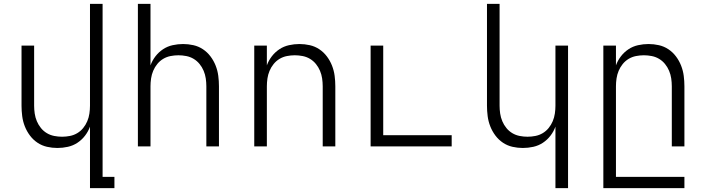

<svg xmlns="http://www.w3.org/2000/svg" viewBox="-20 -755 3640 990"><path d="M444 215V-102Q435 -77 418.5 -55.5Q402 -34 379.5 -19Q357 -4 330 2Q303 8 276 8Q249 8 222.5 2Q196 -4 173.5 -19Q151 -34 134.5 -56Q118 -78 108 -103.5Q98 -129 94.5 -156Q91 -183 91 -210V-520H156V-210Q156 -190 159 -169.5Q162 -149 170 -130Q178 -111 191 -95Q204 -79 221.5 -68.5Q239 -58 259.5 -54Q280 -50 300 -50Q320 -50 340.5 -54Q361 -58 378.5 -68.5Q396 -79 409 -95Q422 -111 430 -130Q438 -149 441 -169.5Q444 -190 444 -210V-735H509V157H570V215Z M691 0V-735H756V-418Q765 -443 781.5 -464.5Q798 -486 820.5 -501Q843 -516 870 -522Q897 -528 924 -528Q951 -528 977.5 -522Q1004 -516 1026.5 -501Q1049 -486 1065.5 -464Q1082 -442 1092 -416.5Q1102 -391 1105.5 -364Q1109 -337 1109 -310V0H1044V-310Q1044 -330 1041 -350.5Q1038 -371 1030 -390Q1022 -409 1009 -425Q996 -441 978.5 -451.5Q961 -462 940.5 -466Q920 -470 900 -470Q880 -470 859.5 -466Q839 -462 821.5 -451.5Q804 -441 791 -425Q778 -409 770 -390Q762 -371 759 -350.5Q756 -330 756 -310V0Z M1291 0V-520H1356V-418Q1365 -443 1381.5 -464.5Q1398 -486 1420.5 -501Q1443 -516 1470 -522Q1497 -528 1524 -528Q1551 -528 1577.5 -522Q1604 -516 1626.5 -501Q1649 -486 1665.5 -464Q1682 -442 1692 -416.5Q1702 -391 1705.5 -364Q1709 -337 1709 -310V0H1644V-310Q1644 -330 1641 -350.5Q1638 -371 1630 -390Q1622 -409 1609 -425Q1596 -441 1578.5 -451.5Q1561 -462 1540.5 -466Q1520 -470 1500 -470Q1480 -470 1459.5 -466Q1439 -462 1421.5 -451.5Q1404 -441 1391 -425Q1378 -409 1370 -390Q1362 -371 1359 -350.5Q1356 -330 1356 -310V0Z M1891 0V-520H1956V-58H2309V0Z M2844 215V-102Q2835 -77 2818.5 -55.5Q2802 -34 2779.5 -19Q2757 -4 2730 2Q2703 8 2676 8Q2649 8 2622.5 2Q2596 -4 2573.5 -19Q2551 -34 2534.5 -56Q2518 -78 2508 -103.5Q2498 -129 2494.5 -156Q2491 -183 2491 -210V-735H2556V-210Q2556 -190 2559 -169.5Q2562 -149 2570 -130Q2578 -111 2591 -95Q2604 -79 2621.5 -68.5Q2639 -58 2659.5 -54Q2680 -50 2700 -50Q2720 -50 2740.5 -54Q2761 -58 2778.5 -68.5Q2796 -79 2809 -95Q2822 -111 2830 -130Q2838 -149 2841 -169.5Q2844 -190 2844 -210V-520H2909V215Z M3091 215V-520H3156V-418Q3165 -443 3181.5 -464.5Q3198 -486 3220.5 -501Q3243 -516 3270 -522Q3297 -528 3324 -528Q3351 -528 3377.5 -522Q3404 -516 3426.5 -501Q3449 -486 3465.5 -464Q3482 -442 3492 -416.5Q3502 -391 3505.5 -364Q3509 -337 3509 -310V0H3444V-310Q3444 -330 3441 -350.5Q3438 -371 3430 -390Q3422 -409 3409 -425Q3396 -441 3378.5 -451.5Q3361 -462 3340.5 -466Q3320 -470 3300 -470Q3280 -470 3259.5 -466Q3239 -462 3221.5 -451.5Q3204 -441 3191 -425Q3178 -409 3170 -390Q3162 -371 3159 -350.5Q3156 -330 3156 -310V157H3509V215Z"/></svg>

Font: Iosevka Light Extended
Style: Regular
Weight: 300
Width: 7
Monospace: yes
Designer: Belleve Invis
Foundry: Belleve Invis
Version: Version 32.5.0; ttfautohint (v1.8.4)